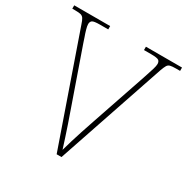

<svg xmlns="http://www.w3.org/2000/svg" viewBox="-163 -855 970 995"><g transform="rotate(30 322.5 -357.0)"><path d="M82 -646Q75 -668 68.5 -678Q62 -688 51 -691Q40 -694 17 -694H0V-714H215V-694H166Q129 -694 120 -687Q111 -680 111 -666Q111 -655 116.5 -635.5Q122 -616 129 -597Q136 -578 139 -567L252 -244Q268 -200 280 -163.5Q292 -127 302.5 -96Q313 -65 322 -35Q331 -67 340 -97Q349 -127 360.5 -162Q372 -197 388 -244L498 -567Q501 -577 507.5 -596Q514 -615 520 -635Q526 -655 526 -666Q526 -680 517.5 -687Q509 -694 471 -694H429V-714H645V-694H620Q597 -694 586 -691Q575 -688 569 -678Q563 -668 555 -646L336 0H307Z"/></g></svg>

Font: Noto Serif Khmer Thin
Style: Regular
Weight: 250
Version: Version 2.003